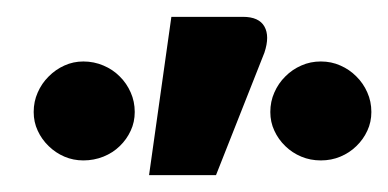

<svg xmlns="http://www.w3.org/2000/svg" viewBox="-20 -783 461 228"><path d="M157 -575 183.5 -763H268.5Q287.5 -763 294 -751.5Q300.5 -740 294 -720.5L236.5 -575ZM421 -650Q421 -638 416.2 -627.8Q411.5 -617.5 403.2 -609.5Q395 -601.5 384.2 -597Q373.5 -592.5 361 -592.5Q348.5 -592.5 337.8 -597Q327 -601.5 318.8 -609.5Q310.5 -617.5 305.8 -627.8Q301 -638 301 -650Q301 -662.5 305.8 -673.2Q310.5 -684 318.8 -692.2Q327 -700.5 337.8 -705.2Q348.5 -710 361 -710Q373.5 -710 384.2 -705.2Q395 -700.5 403.2 -692.2Q411.5 -684 416.2 -673.2Q421 -662.5 421 -650ZM140 -650Q140 -638 135.2 -627.8Q130.5 -617.5 122.2 -609.5Q114 -601.5 102.8 -597Q91.5 -592.5 79 -592.5Q67 -592.5 56.5 -597Q46 -601.5 37.8 -609.5Q29.5 -617.5 24.8 -627.8Q20 -638 20 -650Q20 -662.5 24.8 -673.2Q29.5 -684 37.8 -692.2Q46 -700.5 56.5 -705.2Q67 -710 79 -710Q91.5 -710 102.8 -705.2Q114 -700.5 122.2 -692.2Q130.5 -684 135.2 -673.2Q140 -662.5 140 -650Z"/></svg>

Font: Lato Heavy
Style: Regular
Weight: 800
Designer: Lukasz Dziedzic
Foundry: tyPoland Lukasz Dziedzic
Version: Version 2.007; 2014-02-27